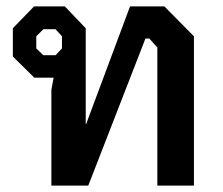

<svg xmlns="http://www.w3.org/2000/svg" viewBox="-20 -578 694 598"><path d="M140 -298 147 -336H87L20 -402V-490L86 -558H182L247 -490V-191H248L385 -558H492L584 -465V0H470V-430L445 -458H433L255 0H140ZM153 -406 173 -427V-465L153 -487H115L93 -465V-427L115 -406Z"/></svg>

Font: Chakra Petch SemiBold
Style: Regular
Weight: 600
Designer: Katatrad Aksorn Co.,Ltd.
Foundry: Cadson Demak Co.,Ltd.
Version: Version 1.000; ttfautohint (v1.6)